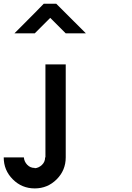

<svg xmlns="http://www.w3.org/2000/svg" viewBox="-20 -846 707 1032"><path d="M108.3 0Q110 22.5 126.2 39.6Q142.5 56.7 166.7 56.7V58.3Q188.3 56.7 205.4 40.4Q222.5 24.2 222.5 0H224.2V-500H333.3V0Q333.3 69.2 284.6 117.9Q235.8 166.7 166.7 166.7Q97.5 166.7 48.8 117.9Q0 69.2 0 0ZM282.5 -825.8 441.7 -666.7H333.3L250 -750L166.7 -666.7H57.5Q194.2 -803.3 215 -825.8Z"/></svg>

Font: 0xA000-Mono
Style: Mono-Bold
Weight: 700
Version: Version 0.1